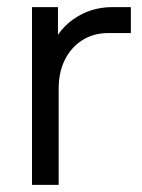

<svg xmlns="http://www.w3.org/2000/svg" viewBox="-20 -520 398 540"><path d="M70 0V-500H143V-355L121 -374Q138 -432 186.5 -466Q235 -500 296 -500H348V-427H284Q243 -427 211.5 -407Q180 -387 162.5 -352Q145 -317 145 -270V0Z"/></svg>

Font: Fustat
Style: Regular
Weight: 400
Designer: Mohamed Gaber, Khaled Hosny, Laura Garcia Mut
Foundry: Kief Type Foundry, Alif Type Foundry, Hard Type Foundry
Version: Version 1.007